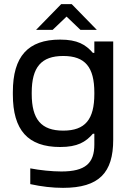

<svg xmlns="http://www.w3.org/2000/svg" viewBox="-20 -700 618 926"><path d="M526 -26V-500H435V-445H428C393 -485 354 -509 270 -509C115 -509 42 -428 42 -256V-244C42 -72 115 9 270 9C354 9 393 -15 428 -55H435V-3C435 87 392 127 276 127C231 127 172 121 126 112V188C181 200 233 206 284 206C459 206 526 132 526 -26ZM133 -247V-253C133 -376 179 -430 285 -430C391 -430 435 -376 435 -253V-247C435 -124 391 -70 285 -70C179 -70 133 -124 133 -247ZM154 -556H234L301 -620L368 -556H447L326 -680H275Z"/></svg>

Font: LT Wave Alt
Style: Regular
Weight: 400
Designer: Daniel Lyons
Version: Version 2.5 (Glyphs App)